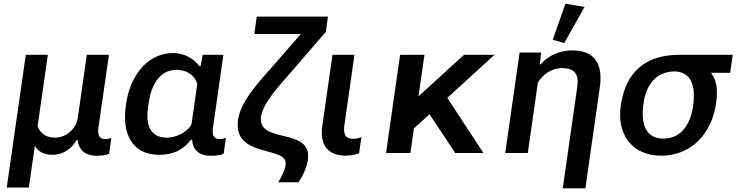

<svg xmlns="http://www.w3.org/2000/svg" viewBox="-20 -840 4042 1054"><path d="M17.1 189.5H138.2L171.4 -39.6C187 -7.8 224.6 9.8 267.6 9.8C328.1 9.8 375.5 -25.9 400.4 -71.3H406.2C413.6 -10.3 454.1 14.6 510.7 15.1C531.2 15.1 559.1 13.7 579.1 3.9L591.3 -83.5C580.1 -78.6 568.4 -76.2 558.1 -76.2C521.5 -76.2 515.6 -104 520.5 -140.6L578.1 -539.1H456.5L407.7 -197.3C398.9 -134.3 346.2 -84.5 281.7 -84.5C226.1 -84.5 197.3 -114.7 186.5 -147.5L242.7 -539.1H121.6Z M854 9.8C928.7 9.8 981.9 -14.6 1028.8 -72.8H1034.7C1038.6 -8.8 1082 15.1 1138.7 15.1C1156.2 15.1 1190.9 13.2 1207.5 3.9L1220.2 -83.5C1209 -79.1 1198.2 -76.2 1187.5 -76.2C1149.4 -76.2 1144 -103 1149.4 -141.1L1206.5 -539.1H1092.8L1081.5 -478H1072.8C1043.9 -518.6 990.2 -548.8 932.1 -548.8C777.3 -548.8 691.9 -407.2 672.4 -271.5L670.4 -256.3C650.9 -117.7 696.8 9.8 854 9.8ZM896.5 -84C800.3 -84 779.8 -160.2 792.5 -249L796.9 -278.3C809.6 -367.7 853 -456.5 949.2 -456.5C1009.8 -456.5 1050.3 -423.3 1063 -379.9L1031.7 -160.6C1016.6 -119.1 947.3 -84 896.5 -84Z M1507.3 160.6H1618.2C1642.1 127 1664.1 78.6 1669.9 37.6C1696.3 -145.5 1391.1 -45.9 1413.1 -200.2C1423.8 -275.4 1514.2 -371.1 1584 -451.2L1768.6 -665L1780.3 -749H1389.6L1376 -653.3H1631.3L1485.4 -485.8C1415 -404.8 1301.8 -289.6 1287.1 -184.1C1255.9 33.2 1563.5 -43.9 1547.9 64.9C1543.5 97.2 1526.9 127.9 1507.3 160.6Z M1877 14.2C1901.4 14.2 1930.2 10.3 1951.2 1.5L1963.9 -86.9C1948.7 -82 1934.1 -77.6 1918.5 -77.6C1874 -77.6 1863.8 -107.4 1870.6 -153.3L1925.8 -539.1H1805.2L1749.5 -150.9C1733.9 -43.5 1780.3 14.2 1877 14.2Z M2694.3 -539.1H2527.3L2277.3 -311L2310.1 -539.1H2176.3L2099.1 0H2232.9L2252 -134.8L2337.9 -212.9L2479 0H2633.8L2435.5 -302.7Z M3069.3 193.8H3193.4L3272.5 -358.9C3291 -487.3 3247.1 -563.5 3120.1 -563.5C3059.6 -563.5 2990.7 -538.1 2948.7 -486.8H2943.4L2950.7 -551.8H2832.5L2753.4 0H2877.4L2932.6 -386.7C2961.4 -433.6 3009.8 -466.3 3065.4 -466.3C3134.8 -466.3 3158.7 -432.6 3148.9 -362.8ZM3077.6 -604 3189 -801.8 3084 -819.8 3014.2 -621.6Z M3609.4 14.6C3778.3 14.6 3887.7 -110.8 3910.6 -270.5C3920.9 -340.3 3917.5 -395 3882.8 -440.4H3988.3L4002.4 -539.1H3709.5C3521 -539.1 3413.6 -442.9 3387.7 -259.8C3364.7 -103 3449.7 14.6 3609.4 14.6ZM3622.6 -79.1C3510.7 -79.1 3499.5 -182.1 3512.7 -273.9C3527.3 -375 3581.1 -448.2 3688 -448.2C3790 -441.4 3796.9 -340.8 3784.7 -256.8C3772.5 -168.5 3725.1 -79.1 3622.6 -79.1Z"/></svg>

Font: Winston SemiBold
Style: Italic
Weight: 600
Italic angle: -8.13011°
Designer: Vernon Adams, Kim Jin-seong, David Berlow, Cristiano Sobral
Foundry: The Winston Project Authors
Version: Version 3.004